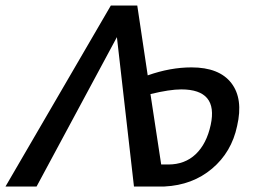

<svg xmlns="http://www.w3.org/2000/svg" viewBox="-32 -678 931 698"><path d="M664 -433Q765 -433 809 -376Q853 -319 830 -220Q810 -125 739 -65Q668 -5 566 0H455L393 -543L101 0H-12L371 -658H467L505 -404Q587 -433 664 -433ZM734 -224Q762 -353 627 -353Q585 -353 515 -336L554 -80H580Q640 -80 679.5 -117.5Q719 -155 734 -224Z"/></svg>

Font: EauTestInfant Semibold
Style: Italic
Weight: 600
Italic angle: -12°
Designer: Christian Thalmann (Catharsis Fonts)
Version: Version 0.001;PS 000.001;hotconv 1.0.88;makeotf.lib2.5.64775